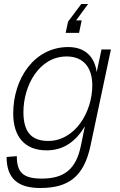

<svg xmlns="http://www.w3.org/2000/svg" viewBox="-20 -777 601 959"><path d="M308 -613H375L388 -675H360L420 -757H386L320 -669ZM181 162C323 162 399 105 432 -49L534 -530H487L463 -417C453 -490 408 -542 321 -542C151 -542 46 -384 46 -210C46 -95 103 -26 213 -26C300 -26 360 -73 404 -146L384 -49C360 68 301 115 189 115C96 115 64 85 64 3L13 7C13 115 70 162 181 162ZM221 -73C136 -73 97 -119 97 -217C97 -349 175 -495 313 -495C399 -495 441 -437 441 -351C441 -216 354 -73 221 -73Z"/></svg>

Font: Geist ExtraLight
Style: Italic
Weight: 200
Italic angle: -12°
Designer: Basement.studio, Andrés Briganti, Mateo Zaragoza
Foundry: Basement.studio, Vercel, Andrés Briganti, Guido Ferreyra, Mateo Zaragoza
Version: Version 1.500